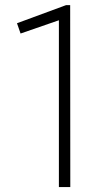

<svg xmlns="http://www.w3.org/2000/svg" viewBox="-20 -736 396 756"><path d="M211.9 -656.2 61 -604 46.9 -644.5 240.2 -715.8H256.3L256.8 0.5H211.9Z"/></svg>

Font: DavidDev Light
Style: Regular
Weight: 300
Designer: David.dev
Foundry: David.dev
Version: Version 1.001;FEAKit 1.0